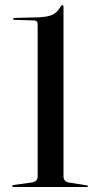

<svg xmlns="http://www.w3.org/2000/svg" viewBox="-20 -745 394 765"><path d="M38 -666Q32.5 -666 32.5 -669.5Q32.5 -673.5 37.5 -673.5L114.5 -675.5Q158.5 -675.5 182.2 -683.5Q206 -691.5 221 -718Q225 -725 228.5 -725Q233 -725 233 -718V-42.5Q233 -22 253 -18L325.5 -6.5Q331 -5.5 331 -3.5Q331 0 325.5 0H34Q28.5 0 28.5 -4Q28.5 -6.5 34.5 -8L107.5 -18Q117.5 -19.5 123.8 -25.2Q130 -31 130 -42.5V-646.5Q130 -663.5 116 -663.5Z"/></svg>

Font: Fraunces144ptRegular
Style: Regular
Weight: 400
Version: Version 1.000;[0bf87f6ff]